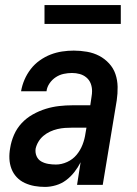

<svg xmlns="http://www.w3.org/2000/svg" viewBox="-20 -727 540 755"><path d="M157 8Q136 8 116 4.5Q96 1 77.5 -7.5Q59 -16 45.5 -30.5Q32 -45 25 -63.5Q18 -82 17 -102.5Q16 -123 20 -145Q24 -171 35 -196.5Q46 -222 65 -242.5Q84 -263 109 -277Q134 -291 160 -299Q186 -307 212.5 -310Q239 -313 265 -313H335L340 -347Q341 -352 341.5 -358Q342 -364 342 -369Q342 -385 336.5 -399Q331 -413 319.5 -422.5Q308 -432 293.5 -436Q279 -440 263 -440Q247 -440 230.5 -436.5Q214 -433 199.5 -423.5Q185 -414 175 -399.5Q165 -385 163 -369V-368H63V-369Q67 -392 76.5 -414Q86 -436 101 -455.5Q116 -475 136.5 -489.5Q157 -504 179 -512.5Q201 -521 224 -524.5Q247 -528 270 -528Q296 -528 322 -523.5Q348 -519 370 -507.5Q392 -496 409 -477.5Q426 -459 434 -435.5Q442 -412 442.5 -385.5Q443 -359 439 -332L384 0H283L297 -89Q287 -69 272.5 -50.5Q258 -32 240 -18.5Q222 -5 200 1.5Q178 8 157 8ZM200 -80Q222 -80 244 -90Q266 -100 281 -118Q296 -136 304.5 -158Q313 -180 316 -202L320 -225H265Q250 -225 235.5 -224Q221 -223 206 -219.5Q191 -216 177 -209.5Q163 -203 151 -193Q139 -183 131 -169.5Q123 -156 120 -142Q118 -126 124 -112.5Q130 -99 142.5 -92Q155 -85 170 -82.5Q185 -80 200 -80ZM455 -633H155V-707H455Z"/></svg>

Font: Iosevka Term Curly SmBd Obl
Style: Regular
Weight: 600
Italic angle: -9°
Designer: Belleve Invis
Foundry: Belleve Invis
Version: Version 32.3.0